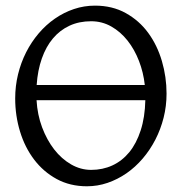

<svg xmlns="http://www.w3.org/2000/svg" viewBox="-20 -650 658 685"><path d="M305.2 -574.2Q262.2 -574.2 228 -558.3Q193.8 -542.5 168.9 -512.9Q144 -483.4 129.2 -441.2Q114.3 -398.9 110.8 -346.7H496.6Q491.7 -391.6 475.8 -432.6Q460 -473.6 435.1 -505.1Q410.2 -536.6 377.2 -555.4Q344.2 -574.2 305.2 -574.2ZM305.2 -43.9Q346.2 -43.9 380.9 -59.8Q415.5 -75.7 441.2 -106.9Q466.8 -138.2 481.9 -184.8Q497.1 -231.4 498.5 -292.5H110.4Q113.3 -241.2 130.1 -196Q147 -150.9 173.3 -116.9Q199.7 -83 233.6 -63.5Q267.6 -43.9 305.2 -43.9ZM574.2 -315.9Q574.2 -271.5 563.7 -230Q553.2 -188.5 534.2 -151.6Q515.1 -114.7 489 -84.2Q462.9 -53.7 431.2 -31.7Q399.4 -9.8 363.8 2.4Q328.1 14.6 290 14.6Q230 14.6 182.4 -11.2Q134.8 -37.1 101.8 -80.6Q68.8 -124 51.5 -180.7Q34.2 -237.3 34.2 -298.8Q34.2 -343.3 44.4 -385Q54.7 -426.8 73.2 -463.4Q91.8 -500 117.9 -530.8Q144 -561.5 175.8 -583.5Q207.5 -605.5 243.7 -617.7Q279.8 -629.9 318.8 -629.9Q380.9 -629.9 428.7 -603.3Q476.6 -576.7 508.8 -532.7Q541 -488.8 557.6 -432.1Q574.2 -375.5 574.2 -315.9Z"/></svg>

Font: Noto Serif Devanagari
Style: Bold
Weight: 700
Designer: Monotype Design Team
Foundry: Monotype Imaging Inc.
Version: Version 1.01